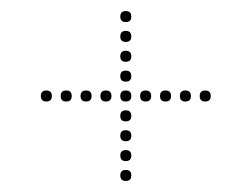

<svg xmlns="http://www.w3.org/2000/svg" viewBox="-20 -529 455 348"><path d="M208 -345Q198 -345 198 -355Q198 -365 208 -365Q218 -365 218 -355Q218 -345 208 -345ZM244 -345Q234 -345 234 -355Q234 -365 244 -365Q254 -365 254 -355Q254 -345 244 -345ZM280 -345Q270 -345 270 -355Q270 -365 280 -365Q290 -365 290 -355Q290 -345 280 -345ZM316 -345Q306 -345 306 -355Q306 -365 316 -365Q326 -365 326 -355Q326 -345 316 -345ZM352 -345Q342 -345 342 -355Q342 -365 352 -365Q362 -365 362 -355Q362 -345 352 -345ZM172 -345Q162 -345 162 -355Q162 -365 172 -365Q182 -365 182 -355Q182 -345 172 -345ZM136 -345Q126 -345 126 -355Q126 -365 136 -365Q146 -365 146 -355Q146 -345 136 -345ZM100 -345Q90 -345 90 -355Q90 -365 100 -365Q110 -365 110 -355Q110 -345 100 -345ZM64 -345Q54 -345 54 -355Q54 -365 64 -365Q74 -365 74 -355Q74 -345 64 -345ZM208 -381Q198 -381 198 -391Q198 -401 208 -401Q218 -401 218 -391Q218 -381 208 -381ZM208 -417Q198 -417 198 -427Q198 -437 208 -437Q218 -437 218 -427Q218 -417 208 -417ZM208 -453Q198 -453 198 -463Q198 -473 208 -473Q218 -473 218 -463Q218 -453 208 -453ZM208 -489Q198 -489 198 -499Q198 -509 208 -509Q218 -509 218 -499Q218 -489 208 -489ZM208 -201Q198 -201 198 -211Q198 -221 208 -221Q218 -221 218 -211Q218 -201 208 -201ZM208 -237Q198 -237 198 -247Q198 -257 208 -257Q218 -257 218 -247Q218 -237 208 -237ZM208 -273Q198 -273 198 -283Q198 -293 208 -293Q218 -293 218 -283Q218 -273 208 -273ZM208 -309Q198 -309 198 -319Q198 -329 208 -329Q218 -329 218 -319Q218 -309 208 -309Z"/></svg>

Font: Raleway Dots 
Style: Regular
Weight: 400
Version: Version 1.000